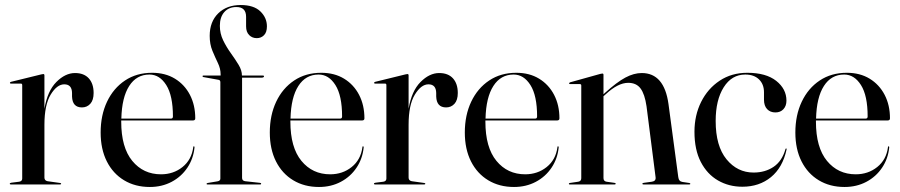

<svg xmlns="http://www.w3.org/2000/svg" viewBox="-20 -735 3585 765"><path d="M157 -434.5V-301.5Q169 -372.5 204.5 -408.2Q240 -444 279 -444Q314.5 -444 333.8 -422.8Q353 -401.5 353 -364.5Q353 -336 339.8 -321.5Q326.5 -307 306.5 -307Q268.5 -307 267 -350.5V-364.5Q266.5 -399 236 -399Q207 -399 182 -358.2Q157 -317.5 157 -237.5V-27.5Q157 -15.5 169.5 -13L219 -6Q223.5 -5.5 223.5 -3Q223.5 0 219 0H23.5Q19 0 19 -3Q19 -6 25 -7L56.5 -11Q68.5 -13 68.5 -23.5V-396Q68.5 -402 63 -402H23Q19.5 -402 19.5 -405Q19.5 -407.5 24 -409L144 -438.5Q150 -440 152.5 -440Q157 -440 157 -434.5Z M758 -263.5Q758 -255 748.5 -255H463Q463 -253 463 -250.5Q463 -147.5 507 -94Q551 -40.5 621.5 -40.5Q671 -40.5 707.2 -69.5Q743.5 -98.5 750 -148.5Q750 -152 752 -152Q755.5 -152 755 -147.5Q750.5 -102.5 726.5 -66.8Q702.5 -31 663.8 -10.5Q625 10 577 10Q518.5 10 474.2 -16.8Q430 -43.5 405.5 -92.2Q381 -141 381 -207Q381 -276 406.5 -329.8Q432 -383.5 478 -414.2Q524 -445 586 -445Q638.5 -445 677 -421.5Q715.5 -398 736.8 -357Q758 -316 758 -263.5ZM575.5 -438Q524 -438 494.8 -392.5Q465.5 -347 463.5 -262.5H661.5Q669 -262.5 669 -271Q669 -354 642.5 -396Q616 -438 575.5 -438Z M944.5 -26Q944.5 -15 956.5 -13L1015.5 -6.5Q1020.5 -6 1020.5 -3Q1020.5 0 1017 0H806Q803 0 803 -2.5Q803 -5 807.5 -6L846.5 -12.5Q858 -14.5 858 -23V-407.5Q858 -416 850.5 -417L790 -428Q787 -428.5 787 -431.5Q787 -434 790 -434H859V-439Q859 -461.5 848 -484.2Q837 -507 826.2 -533Q815.5 -559 815.5 -592Q815.5 -648.5 849.5 -681.8Q883.5 -715 939 -715Q991 -715 1017.2 -689.8Q1043.5 -664.5 1043.5 -630Q1043.5 -606.5 1032 -594.8Q1020.5 -583 1003 -583Q985 -583 972.8 -595.2Q960.5 -607.5 960.5 -630V-668Q960.5 -707 922 -707Q891.5 -707 873.8 -687Q856 -667 856 -632Q856 -601.5 869.2 -574.2Q882.5 -547 900 -522.8Q917.5 -498.5 930.8 -476.5Q944 -454.5 944 -434H1027Q1032 -434 1032 -431.5Q1032 -425.5 1021.5 -425.5H944.5Z M1432 -263.5Q1432 -255 1422.5 -255H1137Q1137 -253 1137 -250.5Q1137 -147.5 1181 -94Q1225 -40.5 1295.5 -40.5Q1345 -40.5 1381.2 -69.5Q1417.5 -98.5 1424 -148.5Q1424 -152 1426 -152Q1429.5 -152 1429 -147.5Q1424.5 -102.5 1400.5 -66.8Q1376.5 -31 1337.8 -10.5Q1299 10 1251 10Q1192.5 10 1148.2 -16.8Q1104 -43.5 1079.5 -92.2Q1055 -141 1055 -207Q1055 -276 1080.5 -329.8Q1106 -383.5 1152 -414.2Q1198 -445 1260 -445Q1312.5 -445 1351 -421.5Q1389.5 -398 1410.8 -357Q1432 -316 1432 -263.5ZM1249.5 -438Q1198 -438 1168.8 -392.5Q1139.5 -347 1137.5 -262.5H1335.5Q1343 -262.5 1343 -271Q1343 -354 1316.5 -396Q1290 -438 1249.5 -438Z M1608 -434.5V-301.5Q1620 -372.5 1655.5 -408.2Q1691 -444 1730 -444Q1765.5 -444 1784.8 -422.8Q1804 -401.5 1804 -364.5Q1804 -336 1790.8 -321.5Q1777.5 -307 1757.5 -307Q1719.5 -307 1718 -350.5V-364.5Q1717.5 -399 1687 -399Q1658 -399 1633 -358.2Q1608 -317.5 1608 -237.5V-27.5Q1608 -15.5 1620.5 -13L1670 -6Q1674.5 -5.5 1674.5 -3Q1674.5 0 1670 0H1474.5Q1470 0 1470 -3Q1470 -6 1476 -7L1507.5 -11Q1519.5 -13 1519.5 -23.5V-396Q1519.5 -402 1514 -402H1474Q1470.5 -402 1470.5 -405Q1470.5 -407.5 1475 -409L1595 -438.5Q1601 -440 1603.5 -440Q1608 -440 1608 -434.5Z M2209 -263.5Q2209 -255 2199.5 -255H1914Q1914 -253 1914 -250.5Q1914 -147.5 1958 -94Q2002 -40.5 2072.5 -40.5Q2122 -40.5 2158.2 -69.5Q2194.5 -98.5 2201 -148.5Q2201 -152 2203 -152Q2206.5 -152 2206 -147.5Q2201.5 -102.5 2177.5 -66.8Q2153.5 -31 2114.8 -10.5Q2076 10 2028 10Q1969.5 10 1925.2 -16.8Q1881 -43.5 1856.5 -92.2Q1832 -141 1832 -207Q1832 -276 1857.5 -329.8Q1883 -383.5 1929 -414.2Q1975 -445 2037 -445Q2089.5 -445 2128 -421.5Q2166.5 -398 2187.8 -357Q2209 -316 2209 -263.5ZM2026.5 -438Q1975 -438 1945.8 -392.5Q1916.5 -347 1914.5 -262.5H2112.5Q2120 -262.5 2120 -271Q2120 -354 2093.5 -396Q2067 -438 2026.5 -438Z M2384.5 -437V-359.5L2390.5 -365Q2438 -408 2471.8 -426Q2505.5 -444 2537 -444Q2626.5 -444 2643.5 -320.5L2682.5 -29.5Q2684.5 -12 2699.5 -10L2726 -6Q2730.5 -5 2730.5 -3Q2730.5 0 2726.5 0H2544Q2539.5 0 2539.5 -3Q2539.5 -5.5 2545 -6.5L2577.5 -11Q2594.5 -13.5 2592 -29.5L2556 -311.5Q2549 -360 2532.2 -382.5Q2515.5 -405 2483 -405Q2442.5 -405 2394 -360L2384.5 -351.5V-25.5Q2384.5 -13 2396.5 -11L2428 -6.5Q2433 -6 2433 -3Q2433 0 2429 0H2249.5Q2246.5 0 2246.5 -3Q2246.5 -5 2250.5 -6L2284 -11Q2296 -13 2296 -25V-394.5Q2296 -400 2290 -400H2251Q2247.5 -400 2247.5 -403Q2247.5 -405 2251.5 -407L2371.5 -440.5Q2377.5 -442 2380 -442Q2384.5 -442 2384.5 -437Z M3113.5 -334Q3113.5 -313 3101.5 -300Q3089.5 -287 3069.5 -287Q3049 -287 3036.5 -300.2Q3024 -313.5 3024 -338V-367.5Q3024 -399.5 3004 -418.8Q2984 -438 2949.5 -438Q2895.5 -438 2863.5 -387.2Q2831.5 -336.5 2831.5 -253Q2831.5 -153 2874.8 -100.2Q2918 -47.5 2982.5 -47.5Q3028.5 -47.5 3062.2 -70.2Q3096 -93 3109.5 -140.5Q3110 -143.5 3112.5 -143.5Q3115 -143 3114 -139.5Q3098.5 -67.5 3051.8 -29.2Q3005 9 2938 9Q2884 9 2840.8 -16Q2797.5 -41 2772.2 -89.8Q2747 -138.5 2747 -210Q2747 -275.5 2773.5 -328.8Q2800 -382 2847.5 -413.5Q2895 -445 2957.5 -445Q3032 -445 3072.8 -412.8Q3113.5 -380.5 3113.5 -334Z M3526 -263.5Q3526 -255 3516.5 -255H3231Q3231 -253 3231 -250.5Q3231 -147.5 3275 -94Q3319 -40.5 3389.5 -40.5Q3439 -40.5 3475.2 -69.5Q3511.5 -98.5 3518 -148.5Q3518 -152 3520 -152Q3523.5 -152 3523 -147.5Q3518.5 -102.5 3494.5 -66.8Q3470.5 -31 3431.8 -10.5Q3393 10 3345 10Q3286.5 10 3242.2 -16.8Q3198 -43.5 3173.5 -92.2Q3149 -141 3149 -207Q3149 -276 3174.5 -329.8Q3200 -383.5 3246 -414.2Q3292 -445 3354 -445Q3406.5 -445 3445 -421.5Q3483.5 -398 3504.8 -357Q3526 -316 3526 -263.5ZM3343.5 -438Q3292 -438 3262.8 -392.5Q3233.5 -347 3231.5 -262.5H3429.5Q3437 -262.5 3437 -271Q3437 -354 3410.5 -396Q3384 -438 3343.5 -438Z"/></svg>

Font: Fraunces 144pt S000
Style: Regular
Weight: 400
Version: Version 1.000; ttfautohint (v1.8.3)